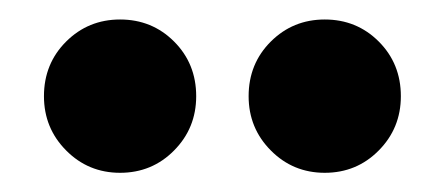

<svg xmlns="http://www.w3.org/2000/svg" viewBox="-20 -771 456 197"><path d="M313.2 -593.7Q280.6 -593.7 257.9 -616.6Q235.1 -639.5 235.1 -672.3Q235.1 -705.7 257.9 -728.4Q280.6 -751 313.2 -751Q346 -751 368.6 -728.4Q391.3 -705.7 391.3 -672.3Q391.3 -639.5 368.6 -616.6Q346 -593.7 313.2 -593.7ZM103.2 -593.7Q70.6 -593.7 47.9 -616.6Q25.1 -639.5 25.1 -672.3Q25.1 -705.7 47.9 -728.4Q70.6 -751 103.2 -751Q136 -751 158.6 -728.4Q181.3 -705.7 181.3 -672.3Q181.3 -639.5 158.6 -616.6Q136 -593.7 103.2 -593.7Z"/></svg>

Font: Reddit Sans Condensed
Style: Regular
Weight: 400
Designer: Stephen Hutchings
Foundry: Reddit
Version: Version 1.014